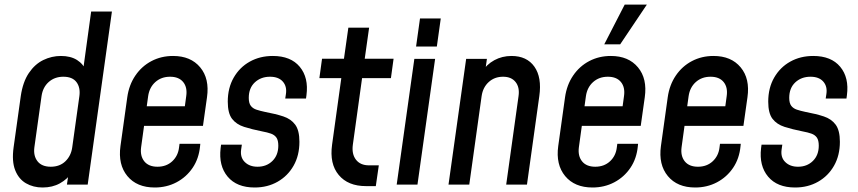

<svg xmlns="http://www.w3.org/2000/svg" viewBox="-20 -800 3716 832"><path d="M164.5 12.5Q124 12.5 92.5 -5.8Q61 -24 45.8 -62.5Q30.5 -101 39 -162L70 -383.5Q79 -445 105 -483.5Q131 -522 167.5 -539.8Q204 -557.5 244 -557.5Q286 -557.5 313.8 -540Q341.5 -522.5 354.5 -490.5L336.5 -470L375 -750H465L360 0H270L281 -75L293.5 -54.5Q272 -23.5 239.5 -5.5Q207 12.5 164.5 12.5ZM200 -77.5Q239 -77.5 263.5 -101.2Q288 -125 293 -161.5L324 -383.5Q329 -420.5 311.5 -444Q294 -467.5 254.5 -467.5Q217 -467.5 191.2 -444.8Q165.5 -422 160 -383.5L129 -162Q124 -125 142.5 -101.2Q161 -77.5 200 -77.5Z M650.5 12.5Q573 12.5 532 -37Q491 -86.5 502 -167L531.5 -378.5Q539 -432 566.5 -472.5Q594 -513 636.2 -535.2Q678.5 -557.5 730 -557.5Q806.5 -557.5 847.5 -508.2Q888.5 -459 877 -378.5L859.5 -254.5H589.5L601 -339.5H781L787 -383.5Q792.5 -421.5 773.8 -444.5Q755 -467.5 717 -467.5Q679 -467.5 653.2 -444.5Q627.5 -421.5 622 -383.5L591.5 -162Q586.5 -124.5 605.2 -101Q624 -77.5 662.5 -77.5Q701 -77.5 726.5 -101.2Q752 -125 756 -162L758 -177H848L847 -167Q842 -113 814.8 -72.8Q787.5 -32.5 744.8 -10Q702 12.5 650.5 12.5Z M1083.5 12.5Q1006 12.5 966.5 -34.5Q927 -81.5 936 -158L938 -173H1028L1025 -152.5Q1020 -118 1040.8 -97.8Q1061.5 -77.5 1096 -77.5Q1135 -77.5 1160.5 -102.5Q1186 -127.5 1186 -169Q1186 -192 1177.8 -203.8Q1169.5 -215.5 1154 -221Q1138.5 -226.5 1116.5 -230.5Q1071.5 -239.5 1037.8 -250.2Q1004 -261 985.5 -285.2Q967 -309.5 967 -359.5Q967 -419 992.8 -463.8Q1018.5 -508.5 1062.5 -533Q1106.5 -557.5 1162 -557.5Q1240 -557.5 1279 -510.5Q1318 -463.5 1308 -387.5L1306 -373H1216L1219 -392.5Q1224 -425.5 1205.5 -446.5Q1187 -467.5 1150 -467.5Q1110.5 -467.5 1084.2 -443Q1058 -418.5 1058 -376Q1058 -353 1066.8 -341.5Q1075.5 -330 1091.2 -324.8Q1107 -319.5 1128.5 -315Q1174.5 -306.5 1207.8 -295.5Q1241 -284.5 1259.2 -259.8Q1277.5 -235 1277.5 -185.5Q1277.5 -126.5 1252.2 -82Q1227 -37.5 1183 -12.5Q1139 12.5 1083.5 12.5Z M1566 6.5Q1488 6.5 1447.8 -41.8Q1407.5 -90 1419 -173L1459 -461.5H1364L1375.5 -545.5H1470.5L1489.5 -680H1579.5L1560.5 -545.5H1685.5L1674 -461.5H1549L1509 -173Q1503.5 -132.5 1522.5 -108Q1541.5 -83.5 1579 -83.5H1621.5L1608.5 6.5Z M1699 0 1775.5 -545H1865.5L1789 0ZM1783 -598.5 1800 -720H1890L1873 -598.5Z M1923.5 0 2000 -545H2090L2079 -467.5L2065.5 -485.5Q2088.5 -521 2122.2 -539.2Q2156 -557.5 2196.5 -557.5Q2263 -557.5 2295.8 -511Q2328.5 -464.5 2317 -383.5L2263.5 0H2173.5L2227 -383.5Q2232.5 -421.5 2214.2 -444.5Q2196 -467.5 2160 -467.5Q2123 -467.5 2097.8 -444.5Q2072.5 -421.5 2067 -383.5L2013.5 0Z M2547.5 12.5Q2470 12.5 2429 -37Q2388 -86.5 2399 -167L2428.5 -378.5Q2436 -432 2463.5 -472.5Q2491 -513 2533.2 -535.2Q2575.5 -557.5 2627 -557.5Q2703.5 -557.5 2744.5 -508.2Q2785.5 -459 2774 -378.5L2756.5 -254.5H2486.5L2498 -339.5H2678L2684 -383.5Q2689.5 -421.5 2670.8 -444.5Q2652 -467.5 2614 -467.5Q2576 -467.5 2550.2 -444.5Q2524.5 -421.5 2519 -383.5L2488.5 -162Q2483.5 -124.5 2502.2 -101Q2521 -77.5 2559.5 -77.5Q2598 -77.5 2623.5 -101.2Q2649 -125 2653 -162L2655 -177H2745L2744 -167Q2739 -113 2711.8 -72.8Q2684.5 -32.5 2641.8 -10Q2599 12.5 2547.5 12.5ZM2598.5 -608 2687 -780H2783L2667.5 -608Z M2992.5 12.5Q2915 12.5 2874 -37Q2833 -86.5 2844 -167L2873.5 -378.5Q2881 -432 2908.5 -472.5Q2936 -513 2978.2 -535.2Q3020.5 -557.5 3072 -557.5Q3148.5 -557.5 3189.5 -508.2Q3230.5 -459 3219 -378.5L3201.5 -254.5H2931.5L2943 -339.5H3123L3129 -383.5Q3134.5 -421.5 3115.8 -444.5Q3097 -467.5 3059 -467.5Q3021 -467.5 2995.2 -444.5Q2969.5 -421.5 2964 -383.5L2933.5 -162Q2928.5 -124.5 2947.2 -101Q2966 -77.5 3004.5 -77.5Q3043 -77.5 3068.5 -101.2Q3094 -125 3098 -162L3100 -177H3190L3189 -167Q3184 -113 3156.8 -72.8Q3129.5 -32.5 3086.8 -10Q3044 12.5 2992.5 12.5Z M3425.5 12.5Q3348 12.5 3308.5 -34.5Q3269 -81.5 3278 -158L3280 -173H3370L3367 -152.5Q3362 -118 3382.8 -97.8Q3403.5 -77.5 3438 -77.5Q3477 -77.5 3502.5 -102.5Q3528 -127.5 3528 -169Q3528 -192 3519.8 -203.8Q3511.5 -215.5 3496 -221Q3480.5 -226.5 3458.5 -230.5Q3413.5 -239.5 3379.8 -250.2Q3346 -261 3327.5 -285.2Q3309 -309.5 3309 -359.5Q3309 -419 3334.8 -463.8Q3360.5 -508.5 3404.5 -533Q3448.5 -557.5 3504 -557.5Q3582 -557.5 3621 -510.5Q3660 -463.5 3650 -387.5L3648 -373H3558L3561 -392.5Q3566 -425.5 3547.5 -446.5Q3529 -467.5 3492 -467.5Q3452.5 -467.5 3426.2 -443Q3400 -418.5 3400 -376Q3400 -353 3408.8 -341.5Q3417.5 -330 3433.2 -324.8Q3449 -319.5 3470.5 -315Q3516.5 -306.5 3549.8 -295.5Q3583 -284.5 3601.2 -259.8Q3619.5 -235 3619.5 -185.5Q3619.5 -126.5 3594.2 -82Q3569 -37.5 3525 -12.5Q3481 12.5 3425.5 12.5Z"/></svg>

Font: Mohave Light Medium
Style: Italic
Weight: 500
Italic angle: -8°
Version: Version 2.003